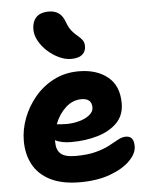

<svg xmlns="http://www.w3.org/2000/svg" viewBox="-57 -862 713 918"><g transform="rotate(-5 300.0 -403.0)"><path d="M291 10Q204 10 148 -18.5Q92 -47 65.5 -96.5Q39 -146 39 -210Q39 -264 59.5 -318.5Q80 -373 118 -418.5Q156 -464 209.5 -491.5Q263 -519 329 -519Q415 -519 468 -476Q521 -433 521 -349Q521 -292 486 -256Q451 -220 393 -202.5Q335 -185 265 -185Q241 -185 221.5 -189Q202 -193 188 -201Q188 -195 188 -190Q188 -154 208.5 -135.5Q229 -117 280 -117Q338 -117 377 -127.5Q416 -138 442.5 -152Q469 -166 488.5 -177Q508 -188 527 -188Q565 -188 565 -139Q565 -104 530.5 -69.5Q496 -35 434.5 -12.5Q373 10 291 10ZM331 -385Q288 -385 254.5 -354Q221 -323 203 -276Q212 -275 223 -274Q234 -273 249 -273Q282 -273 312 -281.5Q342 -290 361 -305.5Q380 -321 380 -341Q380 -385 331 -385ZM299 -581Q271 -581 241 -595Q211 -609 186 -632Q161 -655 146 -682.5Q131 -710 131 -737Q131 -773 150.5 -794.5Q170 -816 213 -816Q239 -816 258.5 -803Q278 -790 290 -756Q300 -729 313.5 -713.5Q327 -698 340 -687.5Q353 -677 361.5 -665.5Q370 -654 370 -636Q370 -611 352.5 -596Q335 -581 299 -581Z"/></g></svg>

Font: Shantell Sans Normal
Style: Bold
Weight: 700
Designer: Stephen Nixon, Anya Danilova, Shantell Martin
Foundry: Arrow Type
Version: Version 1.009;[a7da0bfa3]